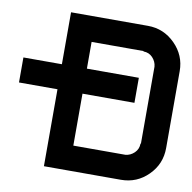

<svg xmlns="http://www.w3.org/2000/svg" viewBox="-76 -743 819 819"><g transform="rotate(10 333.5 -333.5)"><path d="M500 -108.3Q521.7 -110 538.8 -126.2Q555.8 -142.5 555.8 -166.7H557.5V-500Q555.8 -521.7 540 -538.8Q524.2 -555.8 500 -555.8V-557.5H275V-441.7H500V-333.3H275V-108.3ZM500 0H166.7V-333.3H0V-441.7H166.7V-666.7H500Q568.3 -666.7 617.5 -617.5Q666.7 -568.3 666.7 -500V-166.7Q666.7 -97.5 617.9 -48.8Q569.2 0 500 0Z"/></g></svg>

Font: 0xA000-Squareish-Mono
Style: Squareish-Mono-Bold
Weight: 700
Version: Version 0.1